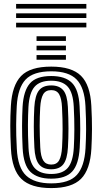

<svg xmlns="http://www.w3.org/2000/svg" viewBox="-20 -950 522 980"><path d="M241.5 10Q137.8 10 89.5 -36.5Q41.2 -83 35.8 -190.8Q32.5 -257 32.5 -307.5Q32.5 -358 35.5 -410Q41.5 -514 87.6 -562Q133.8 -610 241.5 -610Q346 -610 393.4 -563.1Q440.8 -516.2 446.2 -410Q449.8 -342 449.5 -291.4Q449.2 -240.8 446.5 -191Q440.5 -84.5 393.5 -37.2Q346.5 10 241.5 10ZM241.5 -14Q333.2 -14 372.2 -57.1Q411.2 -100.2 416.5 -192.8Q419.2 -242 419.5 -290.4Q419.8 -338.8 416.2 -408.8Q411.5 -502.5 371.1 -544.2Q330.8 -586 241.5 -586Q150.5 -586 110.6 -543.8Q70.8 -501.5 65.5 -408.2Q63 -362.5 62.5 -312.9Q62 -263.2 65.8 -191.2Q70.8 -93.5 113.5 -53.8Q156.2 -14 241.5 -14ZM241.5 -38Q171.5 -38 135.6 -72.5Q99.8 -107 95.5 -194.2Q92.5 -254.2 92.6 -307.6Q92.8 -361 95.2 -405.2Q100 -487 132.8 -524.5Q165.5 -562 241.5 -562Q312.8 -562 347.4 -527Q382 -492 386.2 -408.2Q389.8 -341.2 389.6 -291.4Q389.5 -241.5 386.8 -195.8Q382 -111 348.5 -74.5Q315 -38 241.5 -38ZM241.5 -62Q299.2 -62 326 -93.2Q352.8 -124.5 356.8 -196.8Q359.2 -238 359.5 -289.4Q359.8 -340.8 356.5 -405Q353 -477.2 325.6 -507.6Q298.2 -538 241.5 -538Q183.2 -538 156.4 -507Q129.5 -476 125.2 -404.2Q123 -364.5 122.6 -312.9Q122.2 -261.2 125.5 -195.5Q129.2 -122.5 157 -92.2Q184.8 -62 241.5 -62ZM241.5 -86Q199.2 -86 178.9 -111.5Q158.5 -137 155.5 -197Q152.5 -256 152.5 -304.4Q152.5 -352.8 155.2 -403Q158.8 -462.5 178.6 -488.2Q198.5 -514 241.5 -514Q282.2 -514 302.9 -489.4Q323.5 -464.8 326.5 -404Q329.5 -343.8 329.5 -293.6Q329.5 -243.5 326.8 -198Q323.5 -138 303.6 -112Q283.8 -86 241.5 -86ZM241.5 -110Q269.8 -110 282 -131.9Q294.2 -153.8 296.8 -199.5Q299.2 -242 299.5 -289.8Q299.8 -337.5 296.5 -402.5Q294.5 -446.5 282.2 -468.2Q270 -490 241.5 -490Q212.8 -490 200.4 -468.5Q188 -447 185.2 -401.5Q182.5 -353.5 182.5 -307.5Q182.5 -261.5 185.5 -198Q187.8 -151.2 200.9 -130.6Q214 -110 241.5 -110ZM166.5 -741V-765H316.5V-741ZM166.5 -693V-717H316.5V-693ZM166.5 -645V-669H316.5V-645ZM420.8 -906H62.2V-930H420.8ZM420.8 -858H62.2V-882H420.8ZM420.8 -810H62.2V-834H420.8Z"/></svg>

Font: Big Shoulders Inline Display Black
Style: Regular
Weight: 900
Designer: Patric King
Foundry: XO Type Co
Version: Version 1.000